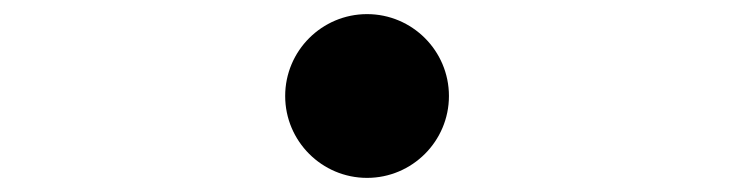

<svg xmlns="http://www.w3.org/2000/svg" viewBox="-20 -516 1040 272"><path d="M500 -496C436 -496 384 -444 384 -380C384 -316 436 -264 500 -264C564 -264 616 -316 616 -380C616 -444 564 -496 500 -496Z"/></svg>

Font: Noto Sans HK Medium
Style: Regular
Weight: 500
Designer: Ryoko NISHIZUKA 西塚涼子 (kana, bopomofo & ideographs); Paul D. Hunt (Latin, Greek & Cyrillic); Sandoll Communications 산돌커뮤니
Foundry: Adobe
Version: Version 2.002;hotconv 1.0.116;makeotfexe 2.5.65601